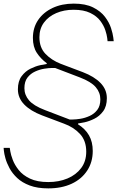

<svg xmlns="http://www.w3.org/2000/svg" viewBox="-24 -804 685 1062"><path d="M243 238Q183 238 140.5 222Q98 206 71 180.5Q44 155 28.5 126Q13 97 6 71.5Q-1 46 -2.5 30Q-4 14 -4 14H30Q30 14 33 33Q36 52 46.5 80Q57 108 79.5 136.5Q102 165 142 184Q182 203 243 203Q302 203 349.5 183Q397 163 425 125.5Q453 88 453 35Q453 -26 418 -63.5Q383 -101 330 -120L208 -166Q145 -190 110 -226Q75 -262 75 -310Q75 -355 95.5 -382.5Q116 -410 144.5 -424Q173 -438 198.5 -443.5Q224 -449 234 -450L235 -454Q201 -479 179.5 -512Q158 -545 158 -594Q158 -651 187 -693.5Q216 -736 267 -760Q318 -784 384 -784Q449 -784 491 -763Q533 -742 556.5 -711Q580 -680 590 -649Q600 -618 602.5 -597Q605 -576 605 -576H571Q571 -576 569 -593.5Q567 -611 558.5 -637Q550 -663 530.5 -689Q511 -715 475 -732.5Q439 -750 383 -750Q330 -750 287 -731.5Q244 -713 219 -679Q194 -645 194 -598Q194 -541 227.5 -506Q261 -471 312 -451L434 -405Q497 -381 532 -345Q567 -309 567 -261Q567 -216 546.5 -188.5Q526 -161 497.5 -147Q469 -133 443.5 -127.5Q418 -122 408 -121L407 -117Q448 -91 468.5 -55Q489 -19 489 31Q489 93 458 140Q427 187 372 212.5Q317 238 243 238ZM361 -143Q361 -143 378 -143Q395 -143 420.5 -147Q446 -151 471.5 -162.5Q497 -174 514 -196Q531 -218 531 -255Q531 -292 505.5 -322Q480 -352 417 -376L281 -428Q281 -428 264 -428Q247 -428 221.5 -424Q196 -420 170.5 -408.5Q145 -397 128 -375Q111 -353 111 -316Q111 -279 136.5 -249Q162 -219 225 -195Z"/></svg>

Font: Be Vietnam Pro Thin
Style: Italic
Weight: 100
Italic angle: -12°
Designer: Lam Bao, Tony Le, Vietanh Nguyen
Foundry: Yellow Type Foundry
Version: Version 1.002; ttfautohint (v1.8.3)